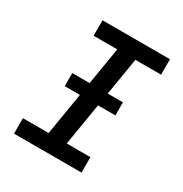

<svg xmlns="http://www.w3.org/2000/svg" viewBox="-171 -863 942 991"><g transform="rotate(30 300.0 -367.5)"><path d="M52 0V-92H205L296 -643H155V-735H557V-643H404L313 -92H454V0ZM156 -343V-421H458V-343Z"/></g></svg>

Font: Iosevka Slab Semibold Extended
Style: Italic
Weight: 600
Width: 7
Italic angle: -9°
Monospace: yes
Designer: Belleve Invis
Foundry: Belleve Invis
Version: Version 11.1.0; ttfautohint (v1.8.3)